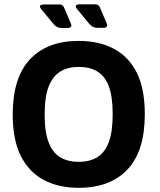

<svg xmlns="http://www.w3.org/2000/svg" viewBox="-20 -873 757 906"><path d="M351.3 13.3Q256.3 13.3 186.7 -23.7Q117 -60.7 78.5 -136.5Q40 -212.3 40 -333Q40 -506.3 121.5 -593.2Q203 -680 351.3 -680Q447 -680 517 -643Q587 -606 625.2 -530.5Q663.3 -455 663.3 -333.7Q663.3 -160.3 581.7 -73.5Q500 13.3 351.3 13.3ZM351.3 -109.3Q403.3 -109.3 439 -131.2Q474.7 -153 493.2 -201.8Q511.7 -250.7 511.7 -334.3Q511.7 -418 493.2 -466.3Q474.7 -514.7 439 -536Q403.3 -557.3 351.3 -557.3Q300 -557.3 264.3 -535.3Q228.7 -513.3 209.7 -465Q190.7 -416.7 190.7 -332.3Q190.7 -248.7 209.7 -200.5Q228.7 -152.3 264.3 -130.8Q300 -109.3 351.3 -109.3ZM232.7 -759.3 176.3 -827.7Q155.3 -852 189.7 -852H260.7Q277 -852 283 -836L314.3 -762.3Q323.3 -741 298 -741H268Q247.7 -741.7 232.7 -759.3ZM401.7 -760 345.3 -828.3Q324.3 -852.7 358.7 -852.7H429.7Q446 -852.7 452 -836.7L483.3 -763Q492.3 -741.7 467 -741.7H437Q416.7 -742.3 401.7 -760Z"/></svg>

Font: Vivano Light
Style: Regular
Weight: 300
Designer: Joe Prince, Josias Burgherr
Version: Version 2.064;September 19, 2022;FontCreator 14.0.0.2877 64-